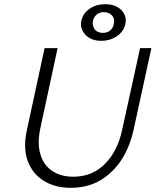

<svg xmlns="http://www.w3.org/2000/svg" viewBox="-20 -888 743 917"><path d="M318 9Q242 9 188 -25Q134 -59 112 -120.5Q90 -182 108 -265L193 -658H255L173 -277Q157 -203 173 -150.5Q189 -98 230.5 -71Q272 -44 330 -44Q420 -44 480.5 -104.5Q541 -165 563 -266L649 -658H703L618 -268Q600 -186 559.5 -124Q519 -62 458.5 -26.5Q398 9 318 9ZM465 -693Q414 -693 387 -723Q360 -753 369 -791Q377 -825 408.5 -846.5Q440 -868 483 -868Q517 -868 540.5 -854.5Q564 -841 574.5 -819Q585 -797 578 -770Q568 -734 536 -713.5Q504 -693 465 -693ZM472 -731Q492 -731 505.5 -742Q519 -753 523 -771Q530 -798 515 -814Q500 -830 476 -830Q456 -830 442.5 -819Q429 -808 424 -790Q419 -768 431.5 -749.5Q444 -731 472 -731Z"/></svg>

Font: Ysabeau Office Light
Style: Italic
Weight: 300
Italic angle: -12°
Designer: Christian Thalmann (Catharsis Fonts)
Version: Version 2.001;gftools[0.9.30]; featfreeze: tnum,lnum,ss02